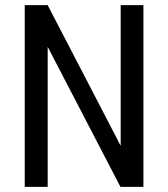

<svg xmlns="http://www.w3.org/2000/svg" viewBox="-20 -731 659 751"><path d="M541 0V-710.9H452.1V-160.6L166.5 -710.9H76.7V0H166.5V-547.9L451.2 0Z"/></svg>

Font: Roboto Condensed
Style: Regular
Weight: 400
Designer: Google
Version: Version 2.134; 2016